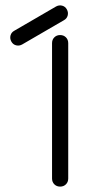

<svg xmlns="http://www.w3.org/2000/svg" viewBox="-20 -662 358 712"><path d="M188 -638Q199 -644 210.5 -641Q222 -638 228 -627Q234 -616 231 -604.5Q228 -593 217 -587L62 -497Q51 -491 39.5 -494Q28 -497 22 -508Q16 -519 19 -530.5Q22 -542 33 -548ZM233 0Q233 13 224.5 21.5Q216 30 203 30Q190 30 181.5 21.5Q173 13 173 0V-502Q173 -515 181.5 -523.5Q190 -532 203 -532Q216 -532 224.5 -523.5Q233 -515 233 -502Z"/></svg>

Font: Beon
Style: Medium
Weight: 500
Designer: BSozoo
Foundry: BSozoo
Version: Version 001.000